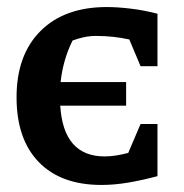

<svg xmlns="http://www.w3.org/2000/svg" viewBox="-20 -516 521 545"><path d="M268 9Q153 9 90 -56Q27 -121 27 -240Q27 -360 95 -428Q163 -496 283 -496Q313 -496 351 -491.5Q389 -487 427 -477V-328H379L347 -404Q301 -414 253 -414Q235 -414 218.5 -410.5Q202 -407 186 -401Q159 -347 152 -283H338V-216H151Q160 -72 277 -72Q307 -72 344 -82L379 -164H427V-16Q382 -4 343 2.5Q304 9 268 9Z"/></svg>

Font: Piazzolla SemiBold
Style: Regular
Weight: 600
Designer: Juan Pablo del Peral
Foundry: Huerta Tipografica
Version: Version 1.330